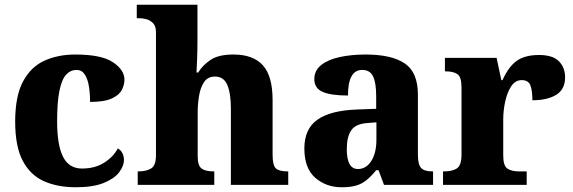

<svg xmlns="http://www.w3.org/2000/svg" viewBox="-20 -780 2419 810"><path d="M300 10Q223 10 165.5 -15.5Q108 -41 76 -101.5Q44 -162 44 -267Q44 -375 77.5 -437Q111 -499 168.5 -524.5Q226 -550 297 -550Q408 -550 456.5 -517.5Q505 -485 505 -444Q505 -423 494.5 -401.5Q484 -380 452.5 -365Q421 -350 360 -350Q360 -386 355 -416.5Q350 -447 337.5 -466Q325 -485 303 -485Q278 -485 259.5 -465.5Q241 -446 231 -398.5Q221 -351 221 -268Q221 -168 246 -118.5Q271 -69 326 -69Q381 -69 420 -94Q459 -119 477 -154Q491 -146 497 -132.5Q503 -119 503 -105Q503 -80 482.5 -53Q462 -26 417 -8Q372 10 300 10Z M561 0V-57H566Q596 -57 617 -69Q638 -81 638 -125V-644Q638 -670 625.5 -682.5Q613 -695 597.5 -699Q582 -703 571 -703H557V-760H813V-606Q813 -568 811.5 -531.5Q810 -495 809 -474H816Q835 -505 868.5 -527.5Q902 -550 965 -550Q1048 -550 1089 -504.5Q1130 -459 1130 -358V-128Q1130 -82 1144 -69.5Q1158 -57 1192 -57H1196V0H954V-322Q954 -386 939 -421.5Q924 -457 887 -457Q857 -457 841.5 -434.5Q826 -412 820 -377Q814 -342 814 -305V-122Q814 -81 830.5 -69Q847 -57 880 -57H884V0Z M1421 10Q1356 10 1310 -30Q1264 -70 1264 -154Q1264 -236 1319 -275Q1374 -314 1486 -318L1567 -321V-375Q1567 -430 1554 -457.5Q1541 -485 1508 -485Q1448 -485 1448 -377Q1376 -377 1341 -392.5Q1306 -408 1306 -446Q1306 -483 1335.5 -506Q1365 -529 1414 -539.5Q1463 -550 1522 -550Q1632 -550 1687.5 -512.5Q1743 -475 1743 -381V-128Q1743 -87 1756 -72Q1769 -57 1803 -57H1807V0H1600L1577 -62H1567Q1545 -35 1525.5 -19.5Q1506 -4 1482 3Q1458 10 1421 10ZM1490 -67Q1525 -67 1546.5 -101Q1568 -135 1568 -191V-264L1531 -261Q1481 -258 1462 -230.5Q1443 -203 1443 -151Q1443 -67 1490 -67Z M1849 0V-57H1854Q1888 -57 1907.5 -69.5Q1927 -82 1927 -129V-411Q1927 -455 1910 -467Q1893 -479 1860 -479H1857V-536H2075L2095 -442H2100Q2125 -498 2159.5 -523Q2194 -548 2254 -548Q2312 -548 2338 -521.5Q2364 -495 2364 -454Q2364 -403 2326.5 -380Q2289 -357 2226 -357Q2226 -398 2217.5 -420Q2209 -442 2181 -442Q2154 -442 2137 -416.5Q2120 -391 2111.5 -352.5Q2103 -314 2103 -276V-124Q2103 -80 2121 -68.5Q2139 -57 2168 -57H2202V0Z"/></svg>

Font: Noto Serif Sinhala ExtraBold
Style: Regular
Weight: 800
Designer: Jelle Bosma - Monotype Design Team
Foundry: Monotype Imaging Inc.
Version: Version 2.007; ttfautohint (v1.8.4.7-5d5b)